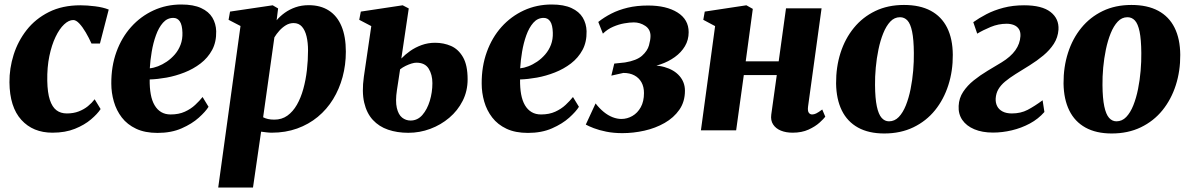

<svg xmlns="http://www.w3.org/2000/svg" viewBox="-20 -579 5292 853"><path d="M213 10.5Q126.5 10.5 74.8 -46.5Q23 -103.5 22 -213.5Q21.5 -275 40.5 -335.5Q59.5 -396 98.5 -445.8Q137.5 -495.5 197.2 -525.5Q257 -555.5 337 -555.5Q366.5 -555.5 402.5 -551Q438.5 -546.5 463 -536.5L424 -385.5H386.5Q375 -411 361 -435Q347 -459 332.5 -474.5Q318 -490 305.5 -490Q285.5 -490 264.8 -470.5Q244 -451 226.8 -415Q209.5 -379 199.2 -329.5Q189 -280 190 -220Q191 -167 201.5 -135.2Q212 -103.5 230.8 -89.2Q249.5 -75 277 -75Q306.5 -75 329.8 -84Q353 -93 370.5 -107.2Q388 -121.5 400.5 -138L427 -94.5Q413 -73 384.2 -48.5Q355.5 -24 312.8 -6.8Q270 10.5 213 10.5Z M906.5 -104.5Q893.5 -83.5 863.2 -56.2Q833 -29 787 -8.8Q741 11.5 680 11.5Q624 11.5 584.8 -7Q545.5 -25.5 521.2 -57Q497 -88.5 485.8 -127.8Q474.5 -167 474.5 -207.5Q474 -284 497.2 -348.2Q520.5 -412.5 562.8 -459.5Q605 -506.5 662 -532.8Q719 -559 785.5 -559Q839.5 -559 873.5 -543.2Q907.5 -527.5 923.5 -500.8Q939.5 -474 940.5 -440.5Q941.5 -392.5 922.5 -357.2Q903.5 -322 871.2 -297.2Q839 -272.5 799.5 -257Q760 -241.5 719.8 -234.2Q679.5 -227 645 -226Q644.5 -189 649.8 -160.2Q655 -131.5 666.8 -111.5Q678.5 -91.5 696.2 -81Q714 -70.5 738 -70.5Q774.5 -70.5 801.2 -82.8Q828 -95 847.2 -113Q866.5 -131 880 -148ZM750 -499.5Q723 -499.5 704 -478Q685 -456.5 672.8 -422.2Q660.5 -388 654 -349.2Q647.5 -310.5 645.5 -275.5Q662 -277 681.8 -284.5Q701.5 -292 721 -305.2Q740.5 -318.5 756.8 -337.2Q773 -356 782.2 -380.2Q791.5 -404.5 790.5 -434Q789.5 -468 779 -483.8Q768.5 -499.5 750 -499.5Z M949.5 254 1048.5 -463.5 995.5 -491 1002 -527.5 1191.5 -555.5 1215.5 -541.5 1209 -489Q1224 -507 1245.2 -522.2Q1266.5 -537.5 1293.2 -546.8Q1320 -556 1351.5 -556Q1404 -556 1441 -532.2Q1478 -508.5 1497.2 -462.5Q1516.5 -416.5 1516.5 -349.5Q1516.5 -290.5 1502 -237Q1487.5 -183.5 1459.8 -138.2Q1432 -93 1391.8 -59.8Q1351.5 -26.5 1300 -8Q1248.5 10.5 1187.5 10.5Q1176.5 10.5 1164.2 9Q1152 7.5 1140 6L1104 254ZM1149 -58Q1158.5 -53 1170.8 -50.2Q1183 -47.5 1199 -47.5Q1232 -47.5 1256.8 -65.2Q1281.5 -83 1299 -113.5Q1316.5 -144 1327.5 -183.8Q1338.5 -223.5 1343.5 -267.5Q1348.5 -311.5 1348.5 -355Q1348.5 -389.5 1342 -417Q1335.5 -444.5 1321.5 -460.5Q1307.5 -476.5 1284.5 -476.5Q1266 -476.5 1250 -466.8Q1234 -457 1221 -442.5Q1208 -428 1199 -413Z M1794 11Q1744.5 11 1704.2 -2.8Q1664 -16.5 1636.5 -46.2Q1609 -76 1598 -123.2Q1587 -170.5 1596.5 -238L1629.5 -463L1576 -491L1583 -527.5L1769 -555.5L1796 -541.5L1763 -319Q1779.5 -336.5 1802.2 -352.5Q1825 -368.5 1853.2 -378.8Q1881.5 -389 1913 -389Q1951 -389 1983.8 -374.8Q2016.5 -360.5 2037 -325Q2057.5 -289.5 2057.5 -226.5Q2057.5 -174.5 2035.5 -131Q2013.5 -87.5 1976 -55.8Q1938.5 -24 1891.5 -6.5Q1844.5 11 1794 11ZM1804 -43.5Q1835 -43.5 1856.5 -68.2Q1878 -93 1889.5 -131Q1901 -169 1901 -209.5Q1901 -247.5 1884.5 -274Q1868 -300.5 1830 -300.5Q1821 -300.5 1808.5 -296.8Q1796 -293 1782.5 -286.5Q1769 -280 1757.5 -271Q1754 -249 1750.8 -226.5Q1747.5 -204 1743.5 -179Q1736 -129.5 1743 -99.5Q1750 -69.5 1766.5 -56.5Q1783 -43.5 1804 -43.5Z M2552 -104.5Q2539 -83.5 2508.8 -56.2Q2478.5 -29 2432.5 -8.8Q2386.5 11.5 2325.5 11.5Q2269.5 11.5 2230.2 -7Q2191 -25.5 2166.8 -57Q2142.5 -88.5 2131.2 -127.8Q2120 -167 2120 -207.5Q2119.5 -284 2142.8 -348.2Q2166 -412.5 2208.2 -459.5Q2250.5 -506.5 2307.5 -532.8Q2364.5 -559 2431 -559Q2485 -559 2519 -543.2Q2553 -527.5 2569 -500.8Q2585 -474 2586 -440.5Q2587 -392.5 2568 -357.2Q2549 -322 2516.8 -297.2Q2484.5 -272.5 2445 -257Q2405.5 -241.5 2365.2 -234.2Q2325 -227 2290.5 -226Q2290 -189 2295.2 -160.2Q2300.5 -131.5 2312.2 -111.5Q2324 -91.5 2341.8 -81Q2359.5 -70.5 2383.5 -70.5Q2420 -70.5 2446.8 -82.8Q2473.5 -95 2492.8 -113Q2512 -131 2525.5 -148ZM2395.5 -499.5Q2368.5 -499.5 2349.5 -478Q2330.5 -456.5 2318.2 -422.2Q2306 -388 2299.5 -349.2Q2293 -310.5 2291 -275.5Q2307.5 -277 2327.2 -284.5Q2347 -292 2366.5 -305.2Q2386 -318.5 2402.2 -337.2Q2418.5 -356 2427.8 -380.2Q2437 -404.5 2436 -434Q2435 -468 2424.5 -483.8Q2414 -499.5 2395.5 -499.5Z M2745 12.5Q2706 12.5 2673.8 6Q2641.5 -0.5 2618.2 -9.5Q2595 -18.5 2582.5 -25.5L2626 -119.5Q2643 -97.5 2662.2 -81.8Q2681.5 -66 2701.8 -58.2Q2722 -50.5 2740.5 -50.5Q2766.5 -50.5 2789.5 -63.8Q2812.5 -77 2826.8 -102.8Q2841 -128.5 2841 -165.5Q2841 -193.5 2829.8 -213.5Q2818.5 -233.5 2798.2 -244.2Q2778 -255 2749.5 -255L2696 -243L2709 -296.5L2756.5 -301.5Q2808.5 -310 2832.5 -331.5Q2856.5 -353 2863.2 -377.5Q2870 -402 2870 -419Q2870 -448.5 2846.8 -464Q2823.5 -479.5 2796 -479.5Q2777.5 -479.5 2753.2 -475.2Q2729 -471 2704 -460.2Q2679 -449.5 2658.5 -429.5L2638 -481.5Q2663.5 -502 2695.8 -518.5Q2728 -535 2768.5 -544.8Q2809 -554.5 2859 -554.5Q2940.5 -554.5 2990 -523.5Q3039.5 -492.5 3039.5 -436Q3039.5 -401.5 3023 -373.8Q3006.5 -346 2978 -325.5Q2949.5 -305 2914.2 -293Q2879 -281 2842 -277.5L2830.5 -284Q2888.5 -293.5 2931.8 -281.2Q2975 -269 2999 -241.2Q3023 -213.5 3023 -176Q3023 -127 2998.2 -91.5Q2973.5 -56 2932.8 -32.8Q2892 -9.5 2843 1.5Q2794 12.5 2745 12.5Z M3570 -106Q3567.5 -86.5 3573 -78.5Q3578.5 -70.5 3588 -70.5Q3596.5 -70.5 3606 -75Q3615.5 -79.5 3633 -92.5L3646.5 -60.5Q3639.5 -51 3620.8 -34Q3602 -17 3572 -3.2Q3542 10.5 3501.5 10.5Q3471.5 10.5 3449 1.2Q3426.5 -8 3414.8 -26Q3403 -44 3406.5 -70L3431 -245.5H3284.5L3250.5 0H3094L3157 -463L3104.5 -491L3111 -527.5L3296 -555.5L3324.5 -539.5L3293 -306.5H3439.5L3472 -542H3630Z M3996 -557Q4067 -557 4115 -531.2Q4163 -505.5 4187.8 -456Q4212.5 -406.5 4213 -335.5Q4213.5 -264 4193.2 -200.8Q4173 -137.5 4134 -89.2Q4095 -41 4038 -13.5Q3981 14 3908.5 14Q3839.5 14 3792 -12.2Q3744.5 -38.5 3720 -88.2Q3695.5 -138 3694.5 -208Q3694 -281 3714.2 -344.2Q3734.5 -407.5 3773.5 -455.2Q3812.5 -503 3868.5 -530Q3924.5 -557 3996 -557ZM3978.5 -502.5Q3953.5 -502.5 3935.2 -483Q3917 -463.5 3904 -431.2Q3891 -399 3882.8 -359.5Q3874.5 -320 3870.8 -278.8Q3867 -237.5 3867.5 -201Q3868 -142 3875.5 -106.5Q3883 -71 3896.8 -55.5Q3910.5 -40 3929.5 -40Q3954.5 -40 3973 -59.2Q3991.5 -78.5 4004.5 -111Q4017.5 -143.5 4025.5 -183.5Q4033.5 -223.5 4037 -264.8Q4040.5 -306 4040 -343.5Q4039.5 -404 4032.2 -438.8Q4025 -473.5 4011.5 -488Q3998 -502.5 3978.5 -502.5Z M4391.5 10Q4343.5 10 4308.5 -4.8Q4273.5 -19.5 4255.2 -46.2Q4237 -73 4239 -108.5Q4240.5 -143 4259 -171Q4277.5 -199 4306.2 -222Q4335 -245 4367.5 -264.5Q4400 -284 4430 -302Q4470 -326.5 4490.8 -355.5Q4511.5 -384.5 4513.5 -418.5Q4514.5 -438.5 4506.2 -450.5Q4498 -462.5 4483.8 -468Q4469.5 -473.5 4452.5 -473.5Q4415.5 -473.5 4381.2 -459.2Q4347 -445 4321.5 -429.5L4304 -480.5Q4329 -498.5 4362.5 -516Q4396 -533.5 4438 -544.5Q4480 -555.5 4529.5 -555.5Q4609 -555.5 4647.2 -525.8Q4685.5 -496 4682.5 -447Q4680 -412.5 4661.8 -384.2Q4643.5 -356 4615.2 -332.5Q4587 -309 4554.5 -288.8Q4522 -268.5 4492 -250Q4465 -233 4445.5 -216.8Q4426 -200.5 4415.5 -182.5Q4405 -164.5 4403.5 -141.5Q4402.5 -122.5 4410 -107.5Q4417.5 -92.5 4434 -83.8Q4450.5 -75 4475.5 -75Q4515 -75 4545.5 -91Q4576 -107 4612 -133.5L4620 -81.5Q4593 -50.5 4555.2 -30.2Q4517.5 -10 4475.2 0Q4433 10 4391.5 10Z M5006.5 -557Q5077.5 -557 5125.5 -531.2Q5173.5 -505.5 5198.2 -456Q5223 -406.5 5223.5 -335.5Q5224 -264 5203.8 -200.8Q5183.5 -137.5 5144.5 -89.2Q5105.5 -41 5048.5 -13.5Q4991.5 14 4919 14Q4850 14 4802.5 -12.2Q4755 -38.5 4730.5 -88.2Q4706 -138 4705 -208Q4704.5 -281 4724.8 -344.2Q4745 -407.5 4784 -455.2Q4823 -503 4879 -530Q4935 -557 5006.5 -557ZM4989 -502.5Q4964 -502.5 4945.8 -483Q4927.5 -463.5 4914.5 -431.2Q4901.5 -399 4893.2 -359.5Q4885 -320 4881.2 -278.8Q4877.5 -237.5 4878 -201Q4878.5 -142 4886 -106.5Q4893.5 -71 4907.2 -55.5Q4921 -40 4940 -40Q4965 -40 4983.5 -59.2Q5002 -78.5 5015 -111Q5028 -143.5 5036 -183.5Q5044 -223.5 5047.5 -264.8Q5051 -306 5050.5 -343.5Q5050 -404 5042.8 -438.8Q5035.5 -473.5 5022 -488Q5008.5 -502.5 4989 -502.5Z"/></svg>

Font: Merriweather 48pt Black
Style: Italic
Weight: 900
Italic angle: -7.8°
Version: Version 2.101